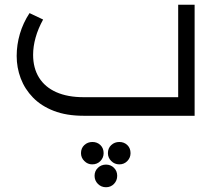

<svg xmlns="http://www.w3.org/2000/svg" viewBox="-20 -486 911 806"><path d="M331 0Q259 0 206 -20.5Q153 -41 118.5 -76.5Q84 -112 67 -157Q50 -202 50 -251Q50 -298 63.5 -344Q77 -390 104 -431L161 -404Q140 -366 129.5 -328.5Q119 -291 119 -256Q119 -200 144 -160Q169 -120 216.5 -99Q264 -78 331 -78H728V-466H797V0ZM425 300Q405 300 391 286Q377 272 377 252Q377 232 391 218.5Q405 205 425 205Q445 205 458.5 218.5Q472 232 472 252Q472 272 458.5 286Q445 300 425 300ZM481 204Q461 204 447 190Q433 176 433 157Q433 136 447 123Q461 110 481 110Q501 110 514.5 123Q528 136 528 157Q528 176 514.5 190Q501 204 481 204ZM367 204Q348 204 334 190Q320 176 320 157Q320 136 334 123Q348 110 368 110Q388 110 401.5 123Q415 136 415 157Q415 176 401.5 190Q388 204 367 204Z"/></svg>

Font: Alexandria Light
Style: Regular
Weight: 300
Designer: Mohamed Gaber
Foundry: Kief Type Foundry
Version: Version 5.100